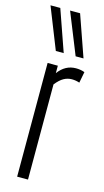

<svg xmlns="http://www.w3.org/2000/svg" viewBox="-139 -830 473 871"><g transform="rotate(15 97.5 -395.0)"><path d="M87 -534V-499Q120 -544 170 -544Q180 -544 190 -542.5Q200 -541 211 -537L201 -485Q183 -491 165 -491Q145 -491 127 -481Q109 -471 90 -447V0H39V-534ZM61 -596 -16 -790H30L98 -596ZM154 -596 76 -790H123L191 -596Z"/></g></svg>

Font: Georama ExtraCondensed Light
Style: Regular
Weight: 300
Width: 2
Designer: Jean-Baptiste Levee
Foundry: Production Type
Version: Version 1.000